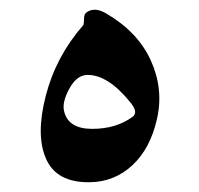

<svg xmlns="http://www.w3.org/2000/svg" viewBox="-20 -351 409 395"><path d="M158.2 -325.7Q174.8 -337.4 198.7 -323.2Q263.7 -285.2 290.3 -226.6Q316.9 -168 303 -106.4Q289.1 -44.9 252 -10.7Q214.8 23.4 164.6 23.9Q96.7 24.9 75 -23.7Q53.2 -72.3 74 -153.3Q94.7 -234.4 150.9 -298.8Q152.8 -300.8 152.8 -311.5Q152.8 -322.3 158.2 -325.7ZM252.9 -110.8Q265.1 -120.1 248 -140.6Q201.7 -197.8 159.2 -196.8Q137.7 -196.3 122.6 -168.5Q107.4 -140.6 111.8 -122.6Q120.1 -85.9 169.7 -85.9Q219.2 -85.9 252.9 -110.8Z"/></svg>

Font: Amiri Quran Colored
Style: Regular
Weight: 400
Designer: Khaled Hosny
Version: Version 000.111